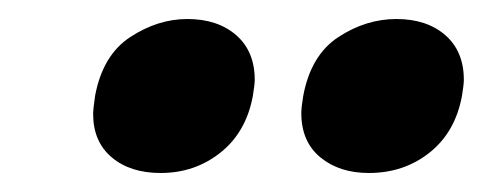

<svg xmlns="http://www.w3.org/2000/svg" viewBox="-20 -811 508 202"><path d="M80 -710Q78 -696 78 -691Q78 -662 97.5 -645.5Q117 -629 149 -629Q185 -629 212 -650.5Q239 -672 246 -710Q248 -722 248 -727Q248 -757 228.5 -774Q209 -791 177 -791Q146 -791 117 -772Q88 -753 80 -710ZM299 -710Q297 -698 297 -692Q297 -662 317 -645.5Q337 -629 368 -629Q405 -629 432 -650.5Q459 -672 466 -710Q468 -722 468 -727Q468 -757 448.5 -774Q429 -791 397 -791Q365 -791 336 -772Q307 -753 299 -710Z"/></svg>

Font: Geom ExtraBold
Style: Bold Italic
Weight: 800
Italic angle: -10°
Version: Version 1.102